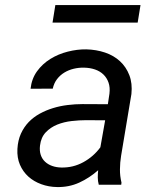

<svg xmlns="http://www.w3.org/2000/svg" viewBox="-20 -735 627 764"><path d="M373 0Q369.1 -14.6 369.1 -28.8Q369.1 -43 370.6 -57.6Q335.9 -26.9 295.2 -8.3Q254.4 10.3 207 9.3Q173.8 8.8 144.3 -2Q114.7 -12.7 93 -32.2Q71.3 -51.8 59.3 -79.6Q47.4 -107.4 49.3 -142.6Q51.3 -176.8 63.2 -203.1Q75.2 -229.5 94.2 -249.3Q113.3 -269 138.2 -282.7Q163.1 -296.4 191.2 -304.9Q219.2 -313.5 249.3 -317.1Q279.3 -320.8 308.6 -320.8L409.2 -320.3L415.5 -362.3Q418.5 -387.2 411.9 -406.2Q405.3 -425.3 391.6 -438.5Q377.9 -451.7 358.2 -458.5Q338.4 -465.3 314.5 -465.8Q293.5 -466.3 273.2 -461.4Q252.9 -456.5 236.1 -446.3Q219.2 -436 207 -420.2Q194.8 -404.3 189.9 -382.3L101.6 -381.8Q106 -421.9 127.4 -451.4Q148.9 -481 180.4 -500.5Q211.9 -520 249.5 -529.5Q287.1 -539.1 323.2 -538.6Q363.3 -537.6 397.9 -525.9Q432.6 -514.2 457.3 -491.5Q481.9 -468.8 494.6 -436Q507.3 -403.3 502.9 -360.8L461.9 -115.2Q457.5 -88.4 457.3 -61.5Q457 -34.7 463.4 -8.3L462.4 0ZM224.1 -68.4Q271 -67.4 311.5 -89.6Q352.1 -111.8 379.4 -148.9L398.4 -256.3L322.8 -256.8Q295.9 -256.8 265.4 -253.4Q234.9 -250 208 -239.3Q181.2 -228.5 162.1 -208.5Q143.1 -188.5 139.2 -155.8Q136.7 -134.8 142.1 -118.7Q147.5 -102.5 159.2 -91.6Q170.9 -80.6 187.5 -74.7Q204.1 -68.8 224.1 -68.4ZM527.8 -645H189L200.2 -714.8H539.1Z"/></svg>

Font: Roboto Mono
Style: Italic
Weight: 400
Designer: Google
Version: Version 2.000985; 2015; ttfautohint (v1.3)